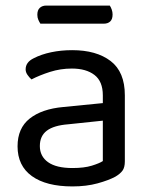

<svg xmlns="http://www.w3.org/2000/svg" viewBox="-20 -655 539 689"><path d="M240 14Q146 14 94.5 -23Q43 -60 43 -130Q43 -195 86.5 -229.5Q130 -264 207 -271L349 -285V-313Q349 -363 319 -386Q289 -409 238 -409Q197 -409 159.5 -397Q122 -385 93 -370Q85 -377 78.5 -386.5Q72 -396 72 -406Q72 -432 101 -446Q128 -460 163.5 -467.5Q199 -475 239 -475Q326 -475 377 -436Q428 -397 428 -313V-76Q428 -54 419.5 -42.5Q411 -31 394 -21Q370 -8 330 3Q290 14 240 14ZM240 -52Q282 -52 309.5 -60.5Q337 -69 349 -77V-222L225 -209Q173 -205 148 -186Q123 -167 123 -131Q123 -94 152.5 -73Q182 -52 240 -52ZM352 -570H125Q121 -576 117.5 -584Q114 -592 114 -602Q114 -619 123 -627Q132 -635 146 -635H374Q378 -629 381 -620.5Q384 -612 384 -603Q384 -586 375.5 -578Q367 -570 352 -570Z"/></svg>

Font: Baloo Paaji 2
Style: Regular
Weight: 400
Designer: Shuchita Grover, Noopur Datye and Ek Type
Foundry: Ek Type
Version: Version 1.700